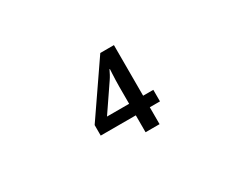

<svg xmlns="http://www.w3.org/2000/svg" viewBox="-82 -959 1433 1173"><g transform="rotate(-30 635.0 -373.0)"><path d="M673.3 -94.7H772V-213.9H843.8V-295.4H772V-652.3H675.8L425.8 -288.1V-213.9H673.3ZM517.1 -295.4 641.1 -477.5Q650.9 -491.7 659.4 -507.3Q668 -522.9 674.8 -538.1H677.7Q677.2 -527.3 676 -506.6Q674.8 -485.8 674.1 -461.7Q673.3 -437.5 673.3 -416V-295.4Z"/></g></svg>

Font: Noto Emoji SemiBold
Style: Regular
Weight: 600
Version: Version 2.000